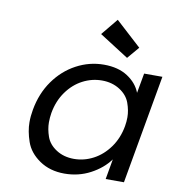

<svg xmlns="http://www.w3.org/2000/svg" viewBox="-87 -866 870 952"><g transform="rotate(10 348.0 -389.5)"><path d="M92 -276Q107 -360 152 -423.5Q197 -487 262.5 -522Q328 -557 401 -557Q473 -557 520.5 -526Q568 -495 586 -448L604 -548H696L599 0H507L525 -102Q490 -54 430.5 -22.5Q371 9 300 9Q227 9 174.5 -27Q122 -63 104 -115Q86 -167 86 -212Q86 -243 92 -276ZM556 -275Q560 -298 560 -320Q560 -354 546.5 -391.5Q533 -429 494.5 -453.5Q456 -478 405 -478Q354 -478 308 -454Q262 -430 229 -384Q196 -338 185 -276Q181 -251 181 -228Q181 -194 194 -157Q207 -120 245 -95.5Q283 -71 334 -71Q385 -71 431.5 -95.5Q478 -120 511.5 -166.5Q545 -213 556 -275ZM360 -704 429 -788 558 -670 507 -610Z"/></g></svg>

Font: Fz Poppins
Style: Italic
Weight: 400
Italic angle: -10°
Designer: Ninad Kale (Devanagari), Jonny Pinhorn (Latin)
Foundry: Indian Type Foundry
Version: Vit hóa bi Vntype.Com & FontZin.Com